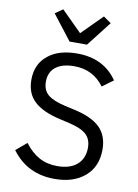

<svg xmlns="http://www.w3.org/2000/svg" viewBox="-102 -1009 784 1088"><g transform="rotate(10 290.5 -465.5)"><path d="M289.1 12.2Q399.9 12.2 464.8 -44.9Q528.8 -101.1 528.8 -198.2Q528.8 -276.9 482.7 -323.5Q436.5 -370.1 334 -393.1L276.9 -405.8Q208 -421.4 177 -447.5Q146 -473.6 146 -522Q146 -578.1 184.1 -607.2Q222.2 -636.2 290 -636.2Q398.4 -636.2 461.9 -549.8L524.9 -596.2Q446.8 -710 293.9 -710Q188.5 -710 127.9 -661.1Q63 -610.4 63 -519Q63 -440.4 111.8 -395Q160.6 -349.6 259.8 -327.1L316.9 -314Q386.2 -297.9 416 -270.8Q445.8 -243.7 445.8 -193.8Q445.8 -132.8 405.8 -97.4Q365.7 -62 292 -62Q232.9 -62 187.3 -86.9Q141.6 -111.8 104 -162.1L42 -109.9Q131.8 12.2 289.1 12.2ZM238.8 -769H338.9L450.2 -912.1L405.8 -942.9L289.1 -826.2L171.9 -942.9L127.9 -912.1Z"/></g></svg>

Font: Plexus Sans
Style: Regular
Weight: 400
Version: Version 2.001;PS 002.001;hotconv 1.0.70;makeotf.lib2.5.58329